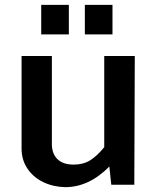

<svg xmlns="http://www.w3.org/2000/svg" viewBox="-20 -762 652 792"><path d="M159 -10.5C186.3 2.5 216.3 9.3 249 10C314.3 10 375 -18.3 431 -75L439 0H534L536 -531H410V-155C390 -130.3 370.5 -112.2 351.5 -100.5C332.5 -88.8 310 -83 284 -83C254 -83 231.3 -90.8 216 -106.5C200.7 -122.2 193.3 -143.7 194 -171V-531H69V-149C69 -117.7 77.2 -90 93.5 -66C109.8 -42 131.7 -23.5 159 -10.5ZM264 -620V-742H150V-620ZM444 -620V-742H330V-620Z"/></svg>

Font: Morrison SemiBold
Style: Regular
Weight: 600
Designer: Pablo Impallari, Rodrigo Fuenzalida (Modified by Dan O. Williams)
Version: Version 0.030; ttfautohint (v1.8.1)